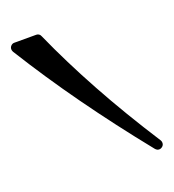

<svg xmlns="http://www.w3.org/2000/svg" viewBox="-136 -839 875 965"><g transform="rotate(-20 301.0 -356.5)"><path d="M573.2 -20Q577.1 -13.7 577.1 -5.9Q577.1 5.4 568.8 12.7Q560.5 20 550.8 20Q539.6 20 530.8 9.8Q385.3 -170.9 260.5 -345Q135.7 -519 27.8 -692.9Q23.9 -700.2 23.9 -707Q23.9 -717.8 31.5 -725.3Q39.1 -732.9 48.8 -732.9H167Q174.3 -732.9 180.7 -728.8Q187 -724.6 189.9 -716.8Q226.6 -634.3 268.6 -550.3Q310.5 -466.3 358.2 -379.4Q405.8 -292.5 459.5 -202.9Q513.2 -113.3 573.2 -20Z"/></g></svg>

Font: Ribeye
Style: Regular
Weight: 400
Designer: Astigmatic (AOETI)
Foundry: Astigmatic (AOETI)
Version: Version 1.000